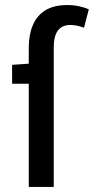

<svg xmlns="http://www.w3.org/2000/svg" viewBox="-20 -741 372 761"><path d="M94 0V-552Q94 -603 110 -641Q126 -679 159.5 -700Q193 -721 247 -721Q272 -721 294.5 -716Q317 -711 332 -704L313 -631Q284 -642 259 -642Q226 -642 209.5 -620Q193 -598 193 -553V0ZM28 -409V-484L99 -489H177V-409Z"/></svg>

Font: Source Sans 3 ExtraLight Medium
Style: Regular
Weight: 500
Version: Version 3.052;hotconv 1.1.0;makeotfexe 2.6.0